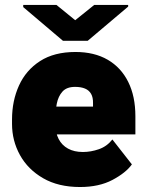

<svg xmlns="http://www.w3.org/2000/svg" viewBox="-20 -749 588 779"><path d="M304.7 9.8Q216.8 9.8 155 -25.9Q93.3 -61.5 61 -119.9Q28.8 -178.2 28.8 -246.1V-264.2Q28.8 -339.8 57.1 -402.1Q85.4 -464.4 142.6 -501.2Q199.7 -538.1 286.1 -538.1Q362.8 -538.1 417 -506.6Q471.2 -475.1 500.2 -416.7Q529.3 -358.4 529.3 -277.3V-203.6H94.7V-316.4H357.4V-330.6Q357.9 -353.5 349.6 -368.2Q341.3 -382.8 325 -389.6Q308.6 -396.5 284.7 -396.5Q250.5 -396.5 233.4 -377.4Q216.3 -358.4 210.4 -328.4Q204.6 -298.3 204.6 -264.2V-246.1Q204.6 -210.9 217.8 -185.3Q231 -159.7 256.1 -146Q281.2 -132.3 316.4 -132.3Q348.6 -132.3 381.1 -143.6Q413.6 -154.8 436 -183.1L515.1 -82Q490.7 -47.9 436.3 -19Q381.8 9.8 304.7 9.8ZM500 -722.2 335.9 -583.5H235.4L74.2 -720.2V-729H209L285.2 -667L362.3 -729H500Z"/></svg>

Font: Heebo Black
Style: Regular
Weight: 900
Designer: Oded Ezer
Foundry: Ezer Type House
Version: Version 3.100